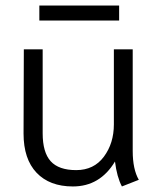

<svg xmlns="http://www.w3.org/2000/svg" viewBox="-20 -663 571 693"><path d="M65 -181 66 -485H134V-182Q134 -113 163 -81Q192 -49 255 -49Q319 -49 355 -97.5Q391 -146 391 -214V-485H459V-118Q459 -52 481 -14L420 10Q402 -24 395 -80Q341 10 243 10Q159 10 112 -39.5Q65 -89 65 -181ZM122 -643H410V-589H122Z"/></svg>

Font: Niramit Light
Style: Regular
Weight: 300
Designer: Katatrad Aksorn Co.,Ltd.
Foundry: Cadson Demak Co.,Ltd.
Version: Version 1.000; ttfautohint (v1.6)